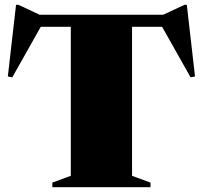

<svg xmlns="http://www.w3.org/2000/svg" viewBox="-20 -776 841 796"><path d="M604 -19V0H197V-19L273.5 -47V-665H149L31 -455.5L12.5 -459L46.5 -756H56.5L144 -715H657L744.5 -756H754.5L788.5 -459L770 -455.5L652 -665H527.5V-47Z"/></svg>

Font: Newsreader 72pt ExtraBold
Style: Regular
Weight: 800
Designer: Hugues Gentile
Foundry: Production Type
Version: Version 1.003; ttfautohint (v1.8.3)